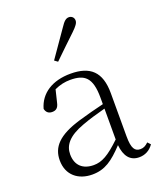

<svg xmlns="http://www.w3.org/2000/svg" viewBox="-149 -897 844 1006"><g transform="rotate(-20 273.0 -394.5)"><path d="M206 -616 224 -603C268 -645 310 -687 348 -722C374 -747 384 -761 384 -775C384 -793 370 -803 356 -803C340 -803 328 -793 309 -764C277 -718 242 -668 206 -616ZM453 13C485 13 513 -1 533 -30L518 -46C502 -31 490 -25 473 -25C443 -25 427 -44 427 -113V-354C427 -473 372 -522 263 -522C161 -522 90 -476 68 -397C72 -377 85 -366 105 -366C126 -366 139 -375 145 -402L162 -472C192 -486 221 -492 250 -492C330 -492 368 -463 368 -350V-314C322 -303 272 -290 225 -276C101 -239 55 -188 55 -114C55 -31 114 14 191 14C262 14 307 -19 369 -85C375 -23 402 13 453 13ZM368 -117C299 -51 260 -30 215 -30C156 -30 117 -62 117 -125C117 -175 148 -217 237 -249C277 -264 323 -277 368 -289Z"/></g></svg>

Font: Noto Serif TC ExtraLight
Style: Regular
Weight: 200
Designer: Ryoko NISHIZUKA 西塚涼子 (kana & ideographs); Frank Grießhammer (Latin, Greek & Cyrillic); Wenlong ZHANG 张文龙 (bopomofo); San
Foundry: Adobe
Version: Version 2.001;hotconv 1.1.0;makeotfexe 2.6.0